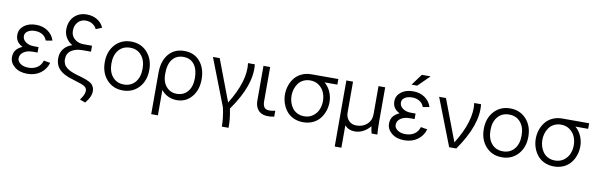

<svg xmlns="http://www.w3.org/2000/svg" viewBox="-55 -1256 6238 2004"><g transform="rotate(10 3063.5 -254.0)"><path d="M299.8 -227.1H250Q189 -227.1 152.1 -201.2Q115.2 -175.3 115.2 -133.8Q115.2 -101.1 147.9 -78.1Q180.7 -55.2 231 -55.2Q288.1 -55.2 326.4 -81.3Q364.7 -107.4 378.9 -155.8L448.2 -144Q427.7 -73.7 370.1 -32Q312.5 9.8 231 9.8Q147.5 9.8 96.2 -32.5Q44.9 -74.7 44.9 -133.8Q44.9 -181.2 68.4 -210.4Q91.8 -239.7 134.8 -258.8Q59.1 -294.9 59.1 -373Q59.1 -433.1 108.4 -471.4Q157.7 -509.8 235.8 -509.8Q308.1 -509.8 360.1 -473.6Q412.1 -437.5 431.2 -377L361.8 -365.2Q349.1 -402.8 315.9 -423.8Q282.7 -444.8 235.8 -444.8Q188.5 -444.8 158.7 -424.8Q128.9 -404.8 128.9 -373Q128.9 -334 164.3 -309.6Q199.7 -285.2 250 -285.2H299.8Z M737.8 -643.1Q689 -643.1 656 -607.9Q623 -572.8 623 -515.1Q623 -462.4 661.6 -429.2Q700.2 -396 756.8 -396H847.2V-333H756.8Q684.1 -333 638.4 -301.3Q592.8 -269.5 592.8 -207Q592.8 -191.9 596.4 -178.2Q600.1 -164.6 605.2 -153.8Q610.4 -143.1 620.6 -132.8Q630.9 -122.6 639.2 -115.7Q647.5 -108.9 663.1 -101.1Q678.7 -93.3 688.2 -88.9Q697.8 -84.5 717 -78.1Q736.3 -71.8 746.1 -68.8Q755.9 -65.9 776.4 -60.1Q792 -55.7 799.8 -53.2Q827.6 -44.4 843 -38.8Q858.4 -33.2 879.4 -22.5Q900.4 -11.7 911.1 -0.5Q921.9 10.7 929.9 29.1Q938 47.4 938 69.8Q938 132.8 878.9 200.2L820.8 179.2Q835 158.7 843.3 145.3Q851.6 131.8 858.6 113.3Q865.7 94.7 865.7 79.1Q865.7 66.4 860.4 56.2Q855 45.9 846.9 38.8Q838.9 31.7 824.2 24.7Q809.6 17.6 796.9 13.2Q784.2 8.8 764.2 2.9Q681.6 -22.5 664.6 -29.3Q573.2 -64.5 541.5 -122.6Q522 -158.7 522 -207Q522 -265.6 554.7 -307.1Q587.4 -348.6 644 -366.2Q602.1 -389.2 577.4 -429.4Q552.7 -469.7 552.7 -516.1Q552.7 -603.5 604.7 -655.8Q656.7 -708 737.8 -708Q802.2 -708 850.3 -678.2Q898.4 -648.4 918 -599.1L855 -573.2Q838.4 -606.9 808.1 -625Q777.8 -643.1 737.8 -643.1Z M1243.7 7.8Q1139.6 7.8 1073.7 -64.5Q1007.8 -136.7 1007.8 -251Q1007.8 -365.2 1073.7 -437.5Q1139.6 -509.8 1243.7 -509.8Q1348.1 -509.8 1414.1 -437.3Q1480 -364.7 1480 -251Q1480 -137.2 1414.1 -64.7Q1348.1 7.8 1243.7 7.8ZM1078.6 -251Q1078.6 -161.1 1123.5 -108.2Q1168.5 -55.2 1243.7 -55.2Q1318.8 -55.2 1363.8 -108.2Q1408.7 -161.1 1408.7 -251Q1408.7 -339.8 1363.8 -392.3Q1318.8 -444.8 1243.7 -444.8Q1168.5 -444.8 1123.5 -392.3Q1078.6 -339.8 1078.6 -251Z M1650.4 -249V-231Q1650.4 -184.1 1667.5 -144.8Q1684.6 -105.5 1719.7 -80.3Q1754.9 -55.2 1801.8 -55.2Q1877.4 -55.2 1920.4 -107.2Q1963.4 -159.2 1963.4 -249Q1963.4 -341.3 1922.9 -394Q1882.3 -446.8 1807.6 -446.8Q1732.9 -446.8 1691.7 -393.8Q1650.4 -340.8 1650.4 -249ZM1807.6 -509.8Q1912.1 -509.8 1973.4 -437.5Q2034.7 -365.2 2034.7 -249Q2034.7 -135.3 1973.4 -62.7Q1912.1 9.8 1815.4 9.8Q1766.1 9.8 1723.1 -10.5Q1680.2 -30.8 1650.4 -68.8V200.2H1579.6V-237.8Q1579.6 -363.3 1640.9 -436.5Q1702.1 -509.8 1807.6 -509.8Z M2304.2 0 2110.4 -500H2182.1L2349.1 -59.1Q2506.8 -312.5 2482.4 -500H2554.2Q2580.1 -283.7 2378.4 0Q2400.9 105.5 2399.4 200.2H2328.1Q2328.1 106 2304.2 0Z M2646 -131.8V-500H2716.8V-136.2Q2716.8 -97.7 2731.9 -74.7Q2747.1 -51.8 2788.6 -51.8Q2814.9 -51.8 2848.6 -60.1V2.9Q2814.9 9.8 2782.7 9.8Q2753.4 9.8 2729.7 2Q2706.1 -5.9 2690.7 -19.3Q2675.3 -32.7 2665 -51Q2654.8 -69.3 2650.4 -89.4Q2646 -109.4 2646 -131.8Z M3154.3 7.8Q3097.7 7.8 3051.5 -13.9Q3005.4 -35.6 2977.1 -71.8Q2948.7 -107.9 2933.6 -152.6Q2918.5 -197.3 2918.5 -246.1Q2918.5 -294.9 2933.6 -339.6Q2948.7 -384.3 2977.1 -420.4Q3005.4 -456.5 3051.5 -478.3Q3097.7 -500 3154.3 -500H3439.5V-440.9H3304.2Q3346.2 -405.3 3368.4 -353.8Q3390.6 -302.2 3390.6 -246.1Q3390.6 -197.3 3375.5 -152.6Q3360.4 -107.9 3332 -71.8Q3303.7 -35.6 3257.6 -13.9Q3211.4 7.8 3154.3 7.8ZM3154.3 -55.2Q3207.5 -55.2 3246.3 -83.3Q3285.2 -111.3 3303.2 -153.6Q3321.3 -195.8 3321.3 -245.1Q3321.3 -294.4 3303.2 -336.7Q3285.2 -378.9 3246.3 -407Q3207.5 -435.1 3154.3 -435.1Q3114.3 -435.1 3081.8 -418.9Q3049.3 -402.8 3029.3 -375.7Q3009.3 -348.6 2998.8 -315.2Q2988.3 -281.7 2988.3 -245.1Q2988.3 -208.5 2998.8 -175Q3009.3 -141.6 3029.3 -114.5Q3049.3 -87.4 3081.8 -71.3Q3114.3 -55.2 3154.3 -55.2Z M3524.4 200.2V-500H3595.2V-173.8Q3595.2 -121.6 3626.5 -88.4Q3657.7 -55.2 3707 -55.2Q3776.9 -55.2 3821 -95.9Q3865.2 -136.7 3865.2 -201.2V-500H3936V-140.1Q3936 -49.8 3941.4 0H3880.4Q3869.1 -40 3865.2 -75.2Q3834.5 -36.6 3792 -13.9Q3749.5 8.8 3701.2 8.8Q3637.2 8.8 3595.2 -36.1V200.2Z M4295.9 -227.1H4246.1Q4185.1 -227.1 4148.2 -201.2Q4111.3 -175.3 4111.3 -133.8Q4111.3 -101.1 4144 -78.1Q4176.8 -55.2 4227.1 -55.2Q4284.2 -55.2 4322.5 -81.3Q4360.8 -107.4 4375 -155.8L4444.3 -144Q4423.8 -73.7 4366.2 -32Q4308.6 9.8 4227.1 9.8Q4143.6 9.8 4092.3 -32.5Q4041 -74.7 4041 -133.8Q4041 -181.2 4064.5 -210.4Q4087.9 -239.7 4130.9 -258.8Q4055.2 -294.9 4055.2 -373Q4055.2 -433.1 4104.5 -471.4Q4153.8 -509.8 4231.9 -509.8Q4304.2 -509.8 4356.2 -473.6Q4408.2 -437.5 4427.2 -377L4357.9 -365.2Q4345.2 -402.8 4312 -423.8Q4278.8 -444.8 4231.9 -444.8Q4184.6 -444.8 4154.8 -424.8Q4125 -404.8 4125 -373Q4125 -334 4160.4 -309.6Q4195.8 -285.2 4246.1 -285.2H4295.9ZM4290 -694.8H4383.3L4262.2 -575.2H4202.1Z M4702.1 0 4507.8 -500H4580.1L4747.1 -59.1Q4904.8 -312 4879.9 -500H4952.1Q4977.5 -285.2 4777.8 0Z M5260.7 7.8Q5156.7 7.8 5090.8 -64.5Q5024.9 -136.7 5024.9 -251Q5024.9 -365.2 5090.8 -437.5Q5156.7 -509.8 5260.7 -509.8Q5365.2 -509.8 5431.2 -437.3Q5497.1 -364.7 5497.1 -251Q5497.1 -137.2 5431.2 -64.7Q5365.2 7.8 5260.7 7.8ZM5095.7 -251Q5095.7 -161.1 5140.6 -108.2Q5185.5 -55.2 5260.7 -55.2Q5335.9 -55.2 5380.9 -108.2Q5425.8 -161.1 5425.8 -251Q5425.8 -339.8 5380.9 -392.3Q5335.9 -444.8 5260.7 -444.8Q5185.5 -444.8 5140.6 -392.3Q5095.7 -339.8 5095.7 -251Z M5812.5 7.8Q5755.9 7.8 5709.7 -13.9Q5663.6 -35.6 5635.3 -71.8Q5606.9 -107.9 5591.8 -152.6Q5576.7 -197.3 5576.7 -246.1Q5576.7 -294.9 5591.8 -339.6Q5606.9 -384.3 5635.3 -420.4Q5663.6 -456.5 5709.7 -478.3Q5755.9 -500 5812.5 -500H6097.7V-440.9H5962.4Q6004.4 -405.3 6026.6 -353.8Q6048.8 -302.2 6048.8 -246.1Q6048.8 -197.3 6033.7 -152.6Q6018.6 -107.9 5990.2 -71.8Q5961.9 -35.6 5915.8 -13.9Q5869.6 7.8 5812.5 7.8ZM5812.5 -55.2Q5865.7 -55.2 5904.5 -83.3Q5943.4 -111.3 5961.4 -153.6Q5979.5 -195.8 5979.5 -245.1Q5979.5 -294.4 5961.4 -336.7Q5943.4 -378.9 5904.5 -407Q5865.7 -435.1 5812.5 -435.1Q5772.5 -435.1 5740 -418.9Q5707.5 -402.8 5687.5 -375.7Q5667.5 -348.6 5657 -315.2Q5646.5 -281.7 5646.5 -245.1Q5646.5 -208.5 5657 -175Q5667.5 -141.6 5687.5 -114.5Q5707.5 -87.4 5740 -71.3Q5772.5 -55.2 5812.5 -55.2Z"/></g></svg>

Font: LT Superior
Style: Regular
Weight: 400
Designer: Daniel Lyons
Foundry: LyonsType
Version: Version 1.000